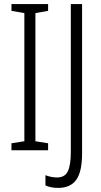

<svg xmlns="http://www.w3.org/2000/svg" viewBox="-20 -734 495 938"><path d="M215 0H36V-34L99 -44V-670L36 -681V-714H215V-681L153 -670V-44L215 -34ZM264 184Q228 184 202 172V122Q215 127 229.5 130Q244 133 259 133Q297 133 311.5 102.5Q326 72 326 8V-714H381V15Q381 105 352.5 144.5Q324 184 264 184Z"/></svg>

Font: Noto Sans Tamil ExtraCondensed Light
Style: Regular
Weight: 300
Width: 2
Designer: Jelle Bosma - Monotype Design Team
Foundry: Monotype Imaging Inc.
Version: Version 2.004; ttfautohint (v1.8.4.7-5d5b)